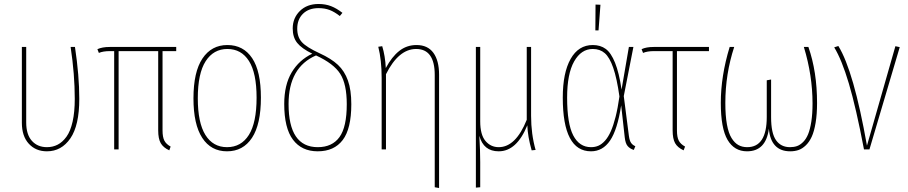

<svg xmlns="http://www.w3.org/2000/svg" viewBox="-20 -757 4601 973"><path d="M359.9 -519Q381.8 -374 381.8 -255.9Q381.8 -121.6 336.7 -55.9Q291.5 9.8 217.8 9.8Q161.1 9.8 126 -28.6Q90.8 -66.9 90.8 -134.8V-519H112.8V-136.2Q112.8 -75.2 141.6 -43.2Q170.4 -11.2 217.8 -11.2Q247.6 -11.2 272.2 -23.9Q296.9 -36.6 316.9 -64.2Q336.9 -91.8 347.9 -140.4Q358.9 -189 358.9 -255.9Q358.9 -380.4 337.9 -519Z M873 -498H803.7V-96.2Q803.7 -62 813 -44.2Q822.3 -26.4 844.7 -14.2L837.9 4.9Q807.1 -9.3 794.4 -31.7Q781.7 -54.2 781.7 -96.2V-498H581.1V0H558.6V-498H537.6Q502.4 -498 481 -488.8L473.6 -507.8Q498 -519 535.6 -519H873Z M1132.3 -528.8Q1213.4 -528.8 1257.8 -462.4Q1302.2 -396 1302.2 -262.2Q1302.2 -127 1257.1 -58.6Q1211.9 9.8 1130.4 9.8Q1049.3 9.8 1004.9 -58.3Q960.4 -126.5 960.4 -258.8Q960.4 -392.6 1006.1 -460.7Q1051.8 -528.8 1132.3 -528.8ZM1132.3 -508.8Q1062 -508.8 1022.2 -446.8Q982.4 -384.8 982.4 -258.8Q982.4 -134.8 1021 -73Q1059.6 -11.2 1130.4 -11.2Q1202.1 -11.2 1241.2 -73.2Q1280.3 -135.3 1280.3 -262.2Q1280.3 -386.7 1241.7 -447.8Q1203.1 -508.8 1132.3 -508.8Z M1600.1 -486.8Q1658.7 -460 1692.4 -428.5Q1726.1 -397 1743.2 -348.9Q1760.3 -300.8 1760.3 -229Q1760.3 -104.5 1716.8 -47.4Q1673.3 9.8 1590.3 9.8Q1508.8 9.8 1464.6 -49.1Q1420.4 -107.9 1420.4 -230Q1420.4 -326.7 1458 -389.9Q1495.6 -453.1 1562.5 -484.9Q1508.8 -511.2 1486.1 -539.6Q1463.4 -567.9 1463.4 -612.8Q1463.4 -665.5 1499.5 -701.2Q1535.6 -736.8 1594.2 -736.8Q1629.4 -736.8 1657.7 -725.8Q1686 -714.8 1715.3 -691.9L1702.1 -675.8Q1675.3 -696.8 1650.6 -706.3Q1626 -715.8 1594.2 -715.8Q1544.4 -715.8 1515.4 -687.3Q1486.3 -658.7 1486.3 -611.8Q1486.3 -569.3 1509.8 -543.5Q1533.2 -517.6 1600.1 -486.8ZM1590.3 -11.2Q1663.6 -11.2 1700.4 -62.3Q1737.3 -113.3 1737.3 -229Q1737.3 -330.6 1704.3 -382.6Q1671.4 -434.6 1581.5 -476.1Q1442.4 -415.5 1442.4 -230Q1442.4 -11.2 1590.3 -11.2Z M2090.8 -528.8Q2147.5 -528.8 2176.3 -489.3Q2205.1 -449.7 2205.1 -378.9V195.8L2183.1 191.9V-377Q2183.1 -508.8 2088.9 -508.8Q2000 -508.8 1936 -380.9V0H1914.1V-362.8Q1914.1 -451.7 1897 -520L1917 -522.9Q1932.1 -473.6 1935.1 -412.1Q1965.3 -468.8 2003.2 -498.8Q2041 -528.8 2090.8 -528.8Z M2694.3 2.9 2674.3 4.9Q2654.3 -64.9 2652.3 -122.1Q2598.6 9.8 2507.3 9.8Q2430.2 9.8 2409.2 -68.8Q2413.6 5.9 2413.6 64V191.9L2391.6 193.8V-519H2413.6V-142.1Q2413.6 -74.2 2440.2 -42.7Q2466.8 -11.2 2507.3 -11.2Q2593.8 -11.2 2649.4 -149.9V-519H2671.4V-169.9Q2671.4 -77.6 2694.3 2.9Z M2998 -733.9 3022.9 -732.9 3013.2 -603H2997.1ZM2983.9 -528.8Q3022.9 -528.8 3049.8 -509Q3076.7 -489.3 3096.9 -439Q3117.2 -388.7 3129.9 -303.2L3167 -519H3189.9L3141.1 -270L3167 -68.8Q3170.4 -43.5 3178.5 -32.5Q3186.5 -21.5 3199.7 -16.1L3191.9 2.9Q3172.4 -3.4 3160.9 -16.6Q3149.4 -29.8 3146 -61L3127.9 -223.1Q3108.9 -99.6 3071.8 -44.9Q3034.7 9.8 2975.1 9.8Q2832 9.8 2832 -262.2Q2832 -388.2 2871.8 -458.5Q2911.6 -528.8 2983.9 -528.8ZM2983.9 -508.8Q2925.3 -508.8 2889.6 -445.8Q2854 -382.8 2854 -262.2Q2854 -130.4 2885 -70.8Q2916 -11.2 2975.1 -11.2Q2996.1 -11.2 3013.2 -18.8Q3030.3 -26.4 3046.4 -44.4Q3062.5 -62.5 3075.4 -91.6Q3088.4 -120.6 3099.6 -164.8Q3110.8 -209 3119.1 -268.1Q3106 -360.8 3087.6 -413.6Q3069.3 -466.3 3044.9 -487.5Q3020.5 -508.8 2983.9 -508.8Z M3572.8 -498H3410.6V-96.2Q3410.6 -62 3419.9 -44.2Q3429.2 -26.4 3451.7 -14.2L3444.3 4.9Q3413.6 -9.3 3401.1 -31.7Q3388.7 -54.2 3388.7 -96.2V-498H3294.4Q3260.3 -498 3238.8 -488.8L3231.4 -507.8Q3254.4 -519 3292.5 -519H3572.8Z M4076.7 -519Q4120.6 -393.6 4120.6 -234.9Q4120.6 -178.2 4113.3 -134.8Q4106 -91.3 4093.8 -64.5Q4081.5 -37.6 4063.7 -20.5Q4045.9 -3.4 4026.9 3.2Q4007.8 9.8 3984.4 9.8Q3935.5 9.8 3908.2 -19.3Q3880.9 -48.3 3876.5 -105Q3861.8 9.8 3765.6 9.8Q3701.2 9.8 3667 -48.3Q3632.8 -106.4 3632.8 -235.8Q3632.8 -371.6 3677.7 -519H3700.7Q3655.8 -381.8 3655.8 -234.9Q3655.8 -171.4 3663.8 -126.7Q3671.9 -82 3687.3 -57.4Q3702.6 -32.7 3721.9 -22Q3741.2 -11.2 3766.6 -11.2Q3865.7 -11.2 3865.7 -164.1V-350.1L3887.7 -354V-163.1Q3887.7 -82 3912.6 -46.6Q3937.5 -11.2 3983.4 -11.2Q4003.4 -11.2 4019.3 -16.8Q4035.2 -22.5 4050.3 -37.6Q4065.4 -52.7 4075.4 -77.1Q4085.4 -101.6 4091.6 -141.1Q4097.7 -180.7 4097.7 -232.9Q4097.7 -374.5 4053.7 -519Z M4228.5 -523.9Q4306.6 -397.5 4373.5 -19L4517.6 -522.9L4539.6 -518.1L4386.2 0H4358.4Q4317.9 -212.9 4281.7 -334Q4245.6 -455.1 4207.5 -517.1Z"/></svg>

Font: Fira Sans Compressed Thin
Style: Regular
Weight: 100
Width: 1
Designer: Carrois Corporate & Edenspiekermann AG
Foundry: Carrois Corporate GbR & Edenspiekermann AG
Version: Version 4.203;PS 004.203;hotconv 1.0.88;makeotf.lib2.5.64775